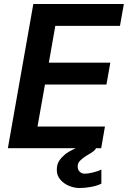

<svg xmlns="http://www.w3.org/2000/svg" viewBox="-20 -745 642 965"><path d="M147.5 -725H602.5L583 -615H258L225.5 -430H534.5L515 -320H206L168.5 -109H507.5L488.5 0H462.5Q459.5 8 449 15.8Q438.5 23.5 421.5 33.5L410.5 40Q393.5 51.5 382 63Q370.5 74.5 370.5 92Q370.5 108.5 380.8 118.2Q391 128 406.5 128Q422.5 128 448.8 121.5Q475 115 489.5 107V178Q469 188.5 438.5 194.2Q408 200 378.5 200Q354.5 200 328 189.5Q301.5 179 283.5 158.2Q265.5 137.5 265.5 109Q265.5 81.5 276.8 64.2Q288 47 304.5 33Q318 20 360.5 0H19.5Z"/></svg>

Font: JuliaMono
Style: Bold Italic
Weight: 700
Italic angle: -9°
Monospace: yes
Designer: cormullion
Foundry: corm
Version: Version 0.057; ttfautohint (v1.8.4)